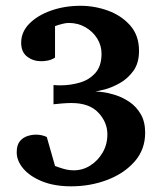

<svg xmlns="http://www.w3.org/2000/svg" viewBox="-20 -658 568 673"><path d="M488.8 -192.4Q488.8 -133.8 451.9 -91.8Q415 -49.8 355.7 -27.3Q296.4 -4.9 229.5 -4.9Q170.9 -4.9 127.9 -22.2Q85 -39.6 61.8 -66.9Q38.6 -94.2 38.6 -124Q38.6 -149.4 49.3 -162.6Q60.1 -175.8 75.7 -180.9Q91.3 -186 105.5 -186Q117.2 -186 126.7 -183.8Q136.2 -181.6 144 -177.7L172.9 -76.2Q184.1 -71.8 202.1 -66.4Q220.2 -61 238.8 -61Q270 -61 296.6 -77.9Q323.2 -94.7 339.8 -123.3Q356.4 -151.9 356.4 -187Q356.4 -229.5 324.7 -263.2Q293 -296.9 230.5 -296.9Q215.8 -296.9 197.5 -295.4Q179.2 -293.9 167.5 -292.5V-359.9Q174.8 -359.4 180.7 -359.1Q186.5 -358.9 192.4 -358.9Q226.6 -358.9 259.5 -368.4Q292.5 -377.9 314.2 -402.1Q335.9 -426.3 335.9 -469.7Q335.9 -498.5 320.8 -522.9Q305.7 -547.4 279.5 -562.5Q253.4 -577.6 220.7 -577.6Q211.4 -577.6 197 -574Q182.6 -570.3 172.9 -566.4V-456.1Q160.6 -448.2 147.7 -445.8Q134.8 -443.4 124.5 -443.4Q96.2 -443.4 75.2 -459.5Q54.2 -475.6 54.2 -508.3Q54.2 -545.9 82.8 -575Q111.3 -604 158.7 -620.8Q206.1 -637.7 262.7 -637.7Q312 -637.7 358.9 -620.6Q405.8 -603.5 436.5 -568.6Q467.3 -533.7 467.3 -479.5Q467.3 -436.5 447.3 -409.2Q427.2 -381.8 399.7 -366.5Q372.1 -351.1 347.7 -344.7Q323.2 -338.4 314 -337.4Q320.8 -337.4 340.6 -335Q360.4 -332.5 385.5 -324.5Q410.6 -316.4 434.1 -300.5Q457.5 -284.7 473.1 -258.3Q488.8 -231.9 488.8 -192.4Z"/></svg>

Font: Annapurna SIL
Style: Bold
Weight: 700
Designer: Peter Martin, Annie Olsen
Foundry: SIL International
Version: Version 2.000